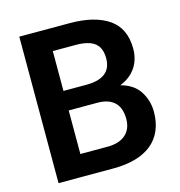

<svg xmlns="http://www.w3.org/2000/svg" viewBox="-106 -806 846 900"><g transform="rotate(-15 317.5 -355.5)"><path d="M334.5 0C494.1 0 586.4 -71.3 586.4 -208C586.4 -244.1 576.7 -277.3 557.6 -307.1C538.6 -336.9 507.8 -357.4 466.3 -368.2C536.1 -395.5 569.3 -452.1 569.3 -518.1C569.3 -584 546.9 -632.8 501.5 -664.1C456.1 -695.3 393.1 -710.9 312.5 -710.9H67.9V0ZM312.5 -605C396.5 -605 435.1 -576.2 435.1 -507.8C435.1 -443.8 394.5 -411.6 313.5 -411.6H202.1V-605ZM452.6 -208.5C452.6 -147.9 414.1 -105.5 334.5 -105.5H202.1V-316.9H340.3C419.9 -316.9 452.6 -274.9 452.6 -208.5Z"/></g></svg>

Font: Vazirmatn SemiBold
Style: Regular
Weight: 600
Designer: Saber Rastikerdar
Foundry: Saber Rastikerdar
Version: Version 33.003